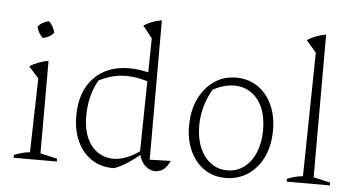

<svg xmlns="http://www.w3.org/2000/svg" viewBox="-52 -848 1747 948"><g transform="rotate(5 821.5 -374.0)"><path d="M45 0V-14Q62 -21 81.5 -26.5Q101 -32 123 -34L132 -401L82 -457Q104 -470 126.5 -478.5Q149 -487 175 -492V-33L259 -14V0ZM160 -687Q172 -676 180 -661.5Q188 -647 190 -632Q181 -620 166.5 -612Q152 -604 137 -602Q125 -612 117 -626.5Q109 -641 106 -655Q116 -668 130.5 -676Q145 -684 160 -687Z M537 8Q477 8 431.5 -22Q386 -52 360.5 -106.5Q335 -161 335 -233Q335 -354 400.5 -422Q466 -490 577 -490Q605 -490 636 -485Q667 -480 700 -471L689 -428Q620 -451 565 -451Q524 -451 487 -440Q450 -429 414 -408L434 -424Q410 -387 397 -338.5Q384 -290 384 -237Q384 -174 403.5 -129.5Q423 -85 457.5 -61.5Q492 -38 536 -38Q567 -38 601.5 -51.5Q636 -65 672 -92V-72Q644 -49 612.5 -27.5Q581 -6 544 8Q542 8 540.5 8Q539 8 537 8ZM747 5Q729 5 711.5 -5Q694 -15 681.5 -34.5Q669 -54 664 -81L673 -647L626 -706Q646 -719 667 -727Q688 -735 715 -740V-49L819 -52Q811 -34 800 -20.5Q789 -7 775 -1Q761 5 747 5ZM689 -755 688 -756H689Z M1095 8Q1035 8 990 -22.5Q945 -53 919.5 -107.5Q894 -162 894 -232Q894 -308 921.5 -366Q949 -424 996.5 -457Q1044 -490 1106 -490Q1166 -490 1212 -459Q1258 -428 1283.5 -373Q1309 -318 1309 -247Q1309 -172 1282 -114.5Q1255 -57 1206.5 -24.5Q1158 8 1095 8ZM1100 -30Q1147 -30 1183 -56.5Q1219 -83 1239.5 -131.5Q1260 -180 1260 -244Q1260 -308 1240 -354Q1220 -400 1183.5 -425Q1147 -450 1099 -450Q1071 -450 1039.5 -440Q1008 -430 976 -409L1000 -430Q972 -385 958 -337Q944 -289 944 -238Q944 -176 964 -129Q984 -82 1019.5 -56Q1055 -30 1100 -30Z M1398 0V-14Q1413 -20 1431.5 -25.5Q1450 -31 1476 -34L1486 -647L1436 -705Q1457 -718 1480 -727Q1503 -736 1529 -740V-33L1612 -14V0Z"/></g></svg>

Font: Piazzolla Thin Thin
Style: Regular
Weight: 250
Version: Version 2.005